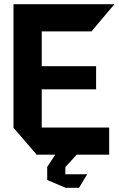

<svg xmlns="http://www.w3.org/2000/svg" viewBox="-20 -734 563 911"><path d="M154 0 44 -128V-714H522V-713L414 -585H178V-420H436V-310H178V-129H498V0H343V1L290 59V93H393V94L355 157H290V156H289L204 120V58L242 0Z"/></svg>

Font: Foldit Thin SemiBold
Style: Regular
Weight: 600
Version: Version 1.003